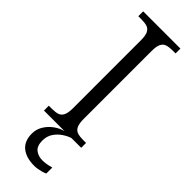

<svg xmlns="http://www.w3.org/2000/svg" viewBox="-312 -728 977 977"><g transform="rotate(45 176.5 -240.0)"><path d="M42 0V-35H65Q89 -35 105 -40Q121 -45 129.5 -62Q138 -79 138 -112V-602Q138 -636 129.5 -652.5Q121 -669 105 -674Q89 -679 65 -679H42V-714H310V-679H288Q265 -679 248.5 -674Q232 -669 223.5 -652.5Q215 -636 215 -602V-112Q215 -79 223.5 -62Q232 -45 248.5 -40Q265 -35 288 -35H310V0ZM206 234Q147 234 114 207Q81 180 81 126Q81 96 96.5 70Q112 44 137 25.5Q162 7 190 0H240Q220 6 197.5 21Q175 36 159.5 59Q144 82 144 114Q144 153 165 169Q186 185 215 185Q230 185 244.5 182.5Q259 180 277 175V218Q267 223 254.5 226.5Q242 230 229.5 232Q217 234 206 234Z"/></g></svg>

Font: Noto Serif Tibetan Light
Style: Regular
Weight: 300
Version: Version 2.103